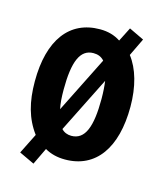

<svg xmlns="http://www.w3.org/2000/svg" viewBox="-101 -670 690 807"><g transform="rotate(15 244.0 -266.0)"><path d="M452 -275C452 -363 431 -436 393 -485L430 -562L365 -593L334 -532C308 -549 279 -557 245 -557C112 -557 36 -455 36 -275C36 -186 54 -117 98 -58L54 30L120 61L155 -12C181 3 210 10 243 10C377 10 452 -96 452 -275ZM162 -273C162 -394 186 -453 244 -453C263 -453 279 -447 291 -433L169 -189C164 -211 162 -239 162 -273ZM326 -275C326 -155 303 -93 243 -93C226 -93 211 -99 200 -111L321 -353C324 -332 326 -306 326 -275Z"/></g></svg>

Font: Noto Sans Ethiopic ExtraCondensed
Style: Bold
Weight: 700
Width: 2
Designer: Monotype Design Team
Foundry: Monotype Imaging Inc.
Version: Version 2.102